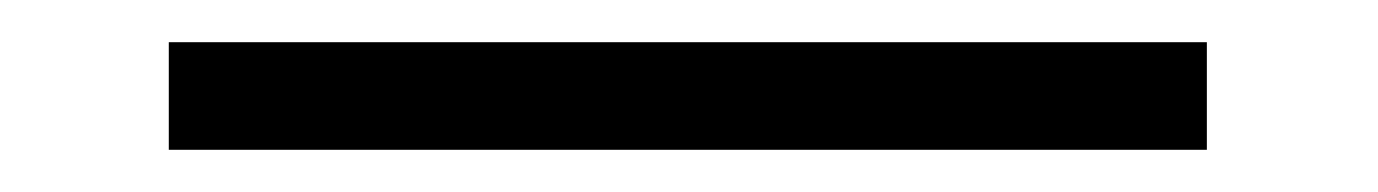

<svg xmlns="http://www.w3.org/2000/svg" viewBox="-20 -70 653 91"><path d="M552 1H60V-50H552Z"/></svg>

Font: Economica
Style: Regular
Weight: 400
Designer: Vicente Lamonaca
Foundry: Vicente Lamonaca
Version: Version 1.101